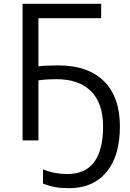

<svg xmlns="http://www.w3.org/2000/svg" viewBox="-20 -734 682 1004"><path d="M519 -73Q519 176 332 176Q265 176 205 152V226Q238 239 269 244.5Q300 250 341 250Q467 250 537 165.5Q607 81 607 -73Q607 -227 523.5 -309.5Q440 -392 284 -392Q217 -392 181 -387V-639H509V-714H98V0H181V-314Q224 -320 274 -320Q394 -320 456.5 -256.5Q519 -193 519 -73Z"/></svg>

Font: OpenSansMMV
Style: Regular
Weight: 400
Designer: Steve Matteson
Foundry: Ascender Corporation
Version: Version 4.000